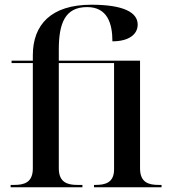

<svg xmlns="http://www.w3.org/2000/svg" viewBox="-20 -793 718 813"><path d="M25 0H329V-10H308C268 -10 229 -19 229 -80V-526H463V-76C463 -18 424 -10 384 -10H378V0H664V-10H652C611 -10 573 -19 573 -80V-536H229V-583C229 -694 255 -763 349 -763C434 -763 456 -695 456 -618C525 -618 563 -647 563 -689C563 -741 502 -773 367 -773C196 -773 119 -688 119 -559V-536H29V-526H119V-80C119 -19 81 -10 40 -10H25Z"/></svg>

Font: Noto Serif Display Medium
Style: Regular
Weight: 500
Designer: Monotype Design Team
Foundry: Monotype Imaging Inc.
Version: Version 2.009